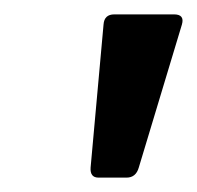

<svg xmlns="http://www.w3.org/2000/svg" viewBox="-20 -706 274 267"><path d="M222 -686Q237 -686 233 -672L173 -473Q169 -459 156 -459H117Q105 -459 106 -473L124 -672Q125 -686 139 -686Z"/></svg>

Font: Young Serif Light
Style: Italic
Weight: 300
Italic angle: -10.979°
Designer: Bastien Sozeau
Foundry: NBR — Bastien Sozeau
Version: Version 5.001